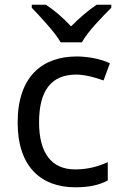

<svg xmlns="http://www.w3.org/2000/svg" viewBox="-20 -852 520 816"><path d="M238 -672H328C352 -717 415 -781 453 -819V-832H391C356 -809 318 -776 282 -740C249 -776 210 -809 175 -832H115V-819C151 -781 212 -717 238 -672ZM300 -56C361 -56 402 -66 438 -85V-163C401 -146 357 -132 299 -132C198 -132 146 -203 146 -332C146 -466 197 -535 304 -535C341 -535 388 -522 420 -510L447 -583C415 -599 360 -612 306 -612C162 -612 55 -529 55 -331C55 -141 157 -56 300 -56Z"/></svg>

Font: Noto Sans Malayalam UI
Style: Regular
Weight: 400
Designer: Jelle Bosma - Monotype Design Team
Foundry: Monotype Imaging Inc.
Version: Version 2.104